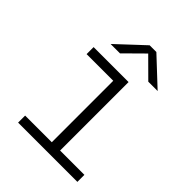

<svg xmlns="http://www.w3.org/2000/svg" viewBox="-200 -796 899 899"><g transform="rotate(45 250.0 -346.0)"><path d="M79.5 0V-46.5H256V-453.5H79.5V-500H311V-46.5H472V0ZM125.5 -566.5 259 -691.5H303.5L437 -566.5H375L281.5 -659.5L187.5 -566.5Z"/></g></svg>

Font: Trispace Thin ExtraLight
Style: Regular
Weight: 250
Version: Version 1.210